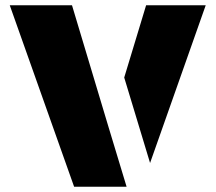

<svg xmlns="http://www.w3.org/2000/svg" viewBox="-20 -708 818 728"><path d="M460 0H261L17 -688H253L391 -228ZM549 -90 760 -688H534L451 -414Z"/></svg>

Font: Archicoco
Style: Regular
Weight: 400
Designer: Hector Gatti
Foundry: Hector Gatti
Version: 1.002